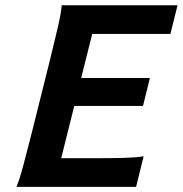

<svg xmlns="http://www.w3.org/2000/svg" viewBox="-20 -726 710 746"><path d="M295.4 -422.9H562.5L535.6 -314.5H268.6L217.8 -111.3H343.8Q413.6 -111.3 460.9 -112.5Q508.3 -113.8 538.1 -118.7L508.8 0H43.9Q56.2 -28.8 70.8 -84Q85.4 -139.2 103.5 -210.4L174.8 -495.6Q192.4 -566.9 205.1 -621.8Q217.8 -676.8 219.7 -705.6H669.9L642.1 -594.2H338.4Z"/></svg>

Font: Andika
Style: Bold Italic
Weight: 700
Italic angle: -14°
Designer: Victor Gaultney, Annie Olsen, Julie Remington, Don Collingsworth, Eric Hays, Becca Hirsbrunner
Foundry: SIL International
Version: Version 6.101